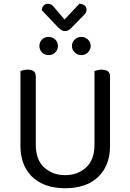

<svg xmlns="http://www.w3.org/2000/svg" viewBox="-20 -981 689 1014"><path d="M324 13Q249 13 196 -14.5Q143 -42 115.5 -92.5Q88 -143 88 -210V-292H169V-217Q169 -137 213.5 -96.5Q258 -56 324 -56Q390 -56 434.5 -96.5Q479 -137 479 -217V-292H561V-210Q561 -143 533.5 -92.5Q506 -42 453 -14.5Q400 13 324 13ZM169 -251H88V-606Q93 -608 103.5 -610.5Q114 -613 126 -613Q148 -613 158.5 -604.5Q169 -596 169 -576ZM561 -251H479V-606Q484 -608 494.5 -610.5Q505 -613 517 -613Q539 -613 550 -604.5Q561 -596 561 -576ZM286 -738Q286 -719 272 -704.5Q258 -690 236 -690Q215 -690 201.5 -704.5Q188 -719 188 -738Q188 -758 201.5 -772Q215 -786 236 -786Q258 -786 272 -772Q286 -758 286 -738ZM459 -738Q459 -719 444.5 -704.5Q430 -690 409 -690Q389 -690 374.5 -704.5Q360 -719 360 -738Q360 -758 374.5 -772Q389 -786 409 -786Q430 -786 444.5 -772Q459 -758 459 -738ZM289 -834 201 -927Q202 -944 211 -952.5Q220 -961 233 -961Q245 -961 252 -956Q259 -951 268 -940L321 -878L399 -961Q418 -960 427.5 -951.5Q437 -943 437 -932Q437 -919 432.5 -912.5Q428 -906 417 -895L355 -832Q347 -823 339 -820Q331 -817 323 -817Q313 -817 305 -822Q297 -827 289 -834Z"/></svg>

Font: Baloo Paaji 2
Style: Regular
Weight: 400
Designer: Shuchita Grover, Noopur Datye and Ek Type
Foundry: Ek Type
Version: Version 1.700